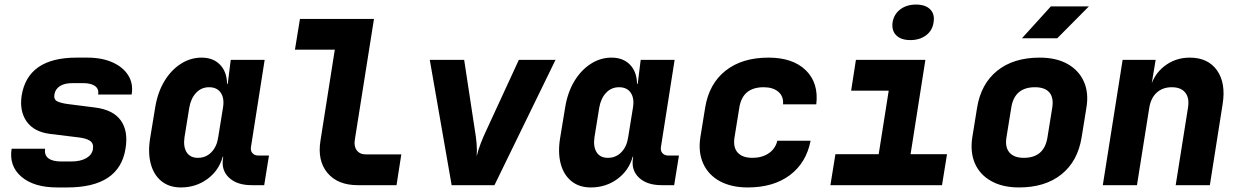

<svg xmlns="http://www.w3.org/2000/svg" viewBox="-20 -813 5440 843"><path d="M231 10Q129 10 74 -37Q19 -84 31 -160H178Q174 -132 192.5 -118Q211 -104 249 -104H293Q333 -104 358.5 -118.5Q384 -133 388 -158Q392 -183 375.5 -194.5Q359 -206 323 -210L200 -225Q129 -234 97 -279.5Q65 -325 75 -393Q102 -560 316 -560H363Q428 -560 474.5 -539Q521 -518 543.5 -481.5Q566 -445 558 -398H411Q415 -422 397.5 -435Q380 -448 345 -448H298Q263 -448 243 -435Q223 -422 219 -399Q215 -376 231.5 -368Q248 -360 279 -356L397 -341Q477 -331 510.5 -284Q544 -237 531 -160Q504 10 275 10Z M774 10Q723 10 689 -17.5Q655 -45 642 -93.5Q629 -142 639 -205L662 -345Q673 -409 702 -457Q731 -505 773.5 -532.5Q816 -560 865 -560Q916 -560 946 -529Q976 -498 977 -445H980L993 -550H1142L1082 -168Q1079 -151 1088.5 -140.5Q1098 -130 1115 -130H1161L1140 0H1085Q1021 0 986 -32.5Q951 -65 959 -117L960 -125H958Q941 -64 890.5 -27Q840 10 774 10ZM849 -120Q884 -120 908 -144.5Q932 -169 938 -210L959 -340Q966 -381 949.5 -405.5Q933 -430 898 -430Q864 -430 841 -405.5Q818 -381 811 -340L790 -210Q784 -169 799.5 -144.5Q815 -120 849 -120Z M1551 0Q1463 0 1418 -53.5Q1373 -107 1387 -195L1450 -595H1275L1297 -730H1622L1538 -200Q1533 -171 1546.5 -153Q1560 -135 1587 -135H1742L1721 0Z M1963 0 1867 -550H2018L2065 -241Q2070 -213 2072.5 -183Q2075 -153 2073 -127Q2079 -153 2090.5 -183Q2102 -213 2115 -240L2258 -550H2419L2151 0Z M2574 10Q2523 10 2489 -17.5Q2455 -45 2442 -93.5Q2429 -142 2439 -205L2462 -345Q2473 -409 2502 -457Q2531 -505 2573.5 -532.5Q2616 -560 2665 -560Q2716 -560 2746 -529Q2776 -498 2777 -445H2780L2793 -550H2942L2882 -168Q2879 -151 2888.5 -140.5Q2898 -130 2915 -130H2961L2940 0H2885Q2821 0 2786 -32.5Q2751 -65 2759 -117L2760 -125H2758Q2741 -64 2690.5 -27Q2640 10 2574 10ZM2649 -120Q2684 -120 2708 -144.5Q2732 -169 2738 -210L2759 -340Q2766 -381 2749.5 -405.5Q2733 -430 2698 -430Q2664 -430 2641 -405.5Q2618 -381 2611 -340L2590 -210Q2584 -169 2599.5 -144.5Q2615 -120 2649 -120Z M3263 10Q3191 10 3140.5 -17.5Q3090 -45 3067.5 -95Q3045 -145 3055 -210L3076 -340Q3093 -445 3165.5 -502.5Q3238 -560 3354 -560Q3461 -560 3518 -504.5Q3575 -449 3564 -355H3418Q3421 -390 3397.5 -410Q3374 -430 3333 -430Q3240 -430 3226 -340L3205 -210Q3198 -167 3218.5 -143.5Q3239 -120 3284 -120Q3325 -120 3354.5 -139.5Q3384 -159 3393 -195H3539Q3520 -98 3448 -44Q3376 10 3263 10Z M3626 0 3648 -136H3838L3882 -415H3717L3738 -550H4043L3978 -136H4138L4116 0ZM3977 -637Q3936 -637 3915 -658Q3894 -679 3899 -715Q3905 -751 3933 -772Q3961 -793 4002 -793Q4043 -793 4064 -772Q4085 -751 4079 -715Q4074 -679 4046 -658Q4018 -637 3977 -637Z M4454 10Q4382 10 4332 -18Q4282 -46 4260.5 -95.5Q4239 -145 4249 -210L4270 -340Q4287 -445 4358.5 -502.5Q4430 -560 4545 -560Q4618 -560 4667.5 -532Q4717 -504 4739 -454.5Q4761 -405 4750 -340L4729 -210Q4712 -105 4640.5 -47.5Q4569 10 4454 10ZM4475 -120Q4565 -120 4579 -210L4600 -340Q4607 -384 4587.5 -407Q4568 -430 4524 -430Q4434 -430 4420 -340L4399 -210Q4392 -167 4412 -143.5Q4432 -120 4475 -120ZM4467 -645 4594 -785H4761L4622 -645Z M4822 0 4909 -550H5054L5037 -448Q5057 -499 5102 -529.5Q5147 -560 5204 -560Q5284 -560 5323.5 -504Q5363 -448 5348 -355L5292 0H5142L5196 -340Q5203 -383 5184 -406.5Q5165 -430 5125 -430Q5085 -430 5059 -406.5Q5033 -383 5026 -340L4972 0Z"/></svg>

Font: JetBrains Mono ExtraBold
Style: Italic
Weight: 800
Italic angle: -9°
Monospace: yes
Designer: Philipp Nurullin, Konstantin Bulenkov
Foundry: JetBrains
Version: Version 2.305; ttfautohint (v1.8.4.7-5d5b)